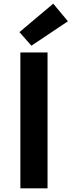

<svg xmlns="http://www.w3.org/2000/svg" viewBox="-20 -1026 390 1046"><path d="M91 0H239V-740H91ZM151 -777 350 -910 270 -1006 86 -851Z"/></svg>

Font: Noto Sans Mono CJK JP Bold
Style: Regular
Weight: 700
Designer: Ryoko NISHIZUKA (kana & ideographs); Paul D. Hunt (Latin, Greek & Cyrillic); Wenlong ZHANG (bopomofo); Sandoll Communica
Foundry: Adobe Systems Incorporated
Version: Version 1.004;PS 1.004;hotconv 1.0.82;makeotf.lib2.5.63406